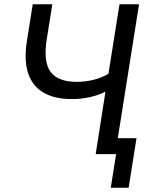

<svg xmlns="http://www.w3.org/2000/svg" viewBox="-20 -725 731 903"><path d="M501 158 526 0H430L476 -294Q446 -278 404 -268.5Q362 -259 317 -259Q237 -259 184.5 -289.5Q132 -320 112 -381.5Q92 -443 107 -535L134 -705H226L200 -541Q183 -435 217.5 -387.5Q252 -340 341 -340Q379 -340 417.5 -349Q456 -358 490 -378L542 -705H634L534 -75H622L585 158Z"/></svg>

Font: Nunito Sans 10pt SemiCondensed Medium
Style: Italic
Weight: 500
Width: 4
Italic angle: -9°
Designer: Vernon Adams
Foundry: Vernon Adams
Version: Version 3.101;gftools[0.9.27]